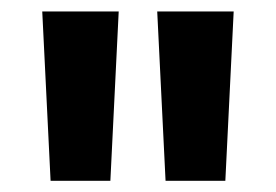

<svg xmlns="http://www.w3.org/2000/svg" viewBox="-20 -720 480 334"><path d="M68 -405.5 53.5 -700H186.5L172 -405.5ZM268 -405.5 253.5 -700H386.5L372 -405.5Z"/></svg>

Font: Geologica Roman SemiBold
Style: Regular
Weight: 600
Designer: Sindre Bremnes, Frode Helland
Foundry: Monokrom Skriftforlag AS
Version: Version 1.010;gftools[0.9.28]